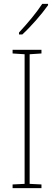

<svg xmlns="http://www.w3.org/2000/svg" viewBox="-20 -971 278 991"><path d="M228 -944V-951H198C165 -901 123 -852 78 -803V-793H95C138 -832 194 -896 228 -944ZM194 0V-19L133 -22V-691L194 -695V-714H45V-695L107 -691V-22L45 -19V0Z"/></svg>

Font: Noto Sans Arabic UI Cn Th
Style: Regular
Weight: 100
Width: 3
Designer: Monotype Design Team, Nadine Chahine and Nizar Qandah
Foundry: Monotype Imaging Inc.
Version: Version 2.010